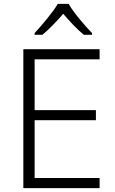

<svg xmlns="http://www.w3.org/2000/svg" viewBox="-20 -967 593 987"><path d="M333 -947H277C252 -904 195 -837 158 -797V-788H198C234 -818 273 -859 305 -896C337 -859 375 -817 411 -788H453V-797C415 -836 357 -904 333 -947ZM492 0V-52H158V-349H473V-401H158V-662H492V-714H100V0Z"/></svg>

Font: Noto Sans Telugu Light
Style: Regular
Weight: 300
Designer: Jelle Bosma - Monotype Design Team
Foundry: Monotype Imaging Inc.
Version: Version 2.005